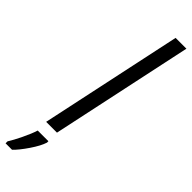

<svg xmlns="http://www.w3.org/2000/svg" viewBox="-398 -753 967 967"><g transform="rotate(45 85.5 -269.5)"><path d="M77 0 239 -760H162L0 0ZM-22 221Q4 196 35.5 149.5Q67 103 77 71V61H1Q-9 93 -30.5 137.5Q-52 182 -68 207V221Z"/></g></svg>

Font: Noto Sans Display Condensed
Style: Italic
Weight: 400
Width: 3
Designer: Monotype Design team
Foundry: Monotype Imaging Inc.
Version: 1.000